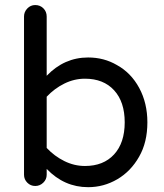

<svg xmlns="http://www.w3.org/2000/svg" viewBox="-20 -739 656 769"><path d="M167 -62.5V-39.1Q167 -20.5 153.3 -7.3Q139.6 5.9 121.1 5.9Q102.5 5.9 89.4 -7.3Q76.2 -20.5 76.2 -39.1V-672.9Q76.2 -691.4 89.4 -705.1Q102.5 -718.8 121.1 -718.8Q140.6 -718.8 153.8 -705.6Q167 -692.4 167 -672.9V-435.5Q237.3 -508.8 333 -508.8Q396.5 -508.8 448.2 -478.5Q504.9 -447.3 537.6 -386.7Q570.3 -326.2 570.3 -249Q570.3 -168.9 537.1 -111.3Q503.9 -52.7 449.7 -21Q395.5 10.7 333 10.7Q237.3 10.7 167 -62.5ZM479.5 -249Q479.5 -331.1 437 -377.4Q394.5 -423.8 320.3 -423.8Q277.3 -423.8 237.8 -404.3Q198.2 -384.8 167 -351.6V-146.5Q198.2 -113.3 237.8 -93.8Q277.3 -74.2 320.3 -74.2Q394.5 -74.2 437 -120.6Q479.5 -167 479.5 -249Z"/></svg>

Font: jf-openhuninn-1.0
Style: Regular
Weight: 400
Designer: [Kosugi Maru]
      Designed by Motoya company      

      [Varela Round]
      Joe Prince(Latin component); Avraham Co
Foundry: justfont CO.,LTD.
Version: 1.0